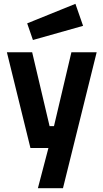

<svg xmlns="http://www.w3.org/2000/svg" viewBox="-20 -773 540 1003"><path d="M178 210 233 0H139L16 -500H148L239 -114H262L353 -500H485L309 210ZM152 -564 122 -651 374 -753 414 -638Z"/></svg>

Font: Titillium Web SemiBold
Style: Regular
Weight: 600
Designer: Mohamed Gaber, Accademia di Belle Arti di Urbino
Foundry: Kief Type Foundry, Accademia di Belle Arti di Urbino
Version: Version 3.000; ttfautohint (v1.8.4)